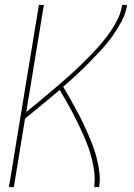

<svg xmlns="http://www.w3.org/2000/svg" viewBox="-20 -755 540 775"><path d="M16 0 137 -735H157L86 -303Q115 -326 143.5 -350Q172 -374 200.5 -398Q229 -422 256.5 -446.5Q284 -471 310.5 -497Q337 -523 362.5 -550Q388 -577 410.5 -606.5Q433 -636 450.5 -668.5Q468 -701 473 -735H493Q488 -702 471.5 -670.5Q455 -639 434.5 -610Q414 -581 389.5 -554.5Q365 -528 340 -502.5Q315 -477 288.5 -452.5Q262 -428 235 -405Q249 -382 262 -358.5Q275 -335 288 -311.5Q301 -288 312.5 -264Q324 -240 335 -215Q346 -190 355.5 -164.5Q365 -139 371.5 -112Q378 -85 381.5 -57Q385 -29 380 0H360Q364 -28 361 -55.5Q358 -83 352 -108.5Q346 -134 337 -159Q328 -184 317.5 -208Q307 -232 295.5 -255.5Q284 -279 272 -302Q260 -325 247 -347.5Q234 -370 221 -392Q186 -363 151 -333.5Q116 -304 81 -276L36 0Z"/></svg>

Font: Iosevka Term Curly Thin
Style: Italic
Weight: 100
Italic angle: -9°
Designer: Belleve Invis
Foundry: Belleve Invis
Version: Version 32.3.0